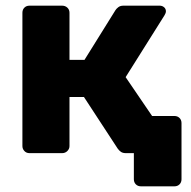

<svg xmlns="http://www.w3.org/2000/svg" viewBox="-20 -540 673 677"><path d="M477 117Q466 117 459 110Q452 103 452 92V0H426L388 -131H595Q606 -131 613 -124Q620 -117 620 -106V92Q620 103 613 110Q606 117 595 117ZM84 0Q73 0 66 -7.5Q59 -15 59 -25V-495Q59 -506 66 -513Q73 -520 84 -520H199Q210 -520 217.5 -513Q225 -506 225 -495V-329H278L387 -504Q390 -509 397 -514.5Q404 -520 415 -520H543Q552 -520 558.5 -514.5Q565 -509 565 -500Q565 -497 563.5 -493Q562 -489 560 -486L423 -268L583 -33Q587 -27 587 -20Q587 -11 581 -5.5Q575 0 565 0H424Q413 0 406.5 -4.5Q400 -9 395 -16L276 -198H225V-25Q225 -15 217.5 -7.5Q210 0 199 0Z"/></svg>

Font: Rubik
Style: Bold
Weight: 700
Designer: Hubert and Fischer
Foundry: Hubert and Fischer
Version: Version 2.300;gftools[0.9.30]